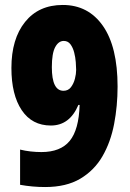

<svg xmlns="http://www.w3.org/2000/svg" viewBox="-20 -744 526 774"><path d="M162 10Q111 10 61 1V-141Q81 -136 103 -133.5Q125 -131 147 -131Q224 -131 261 -176Q298 -221 301 -321H296Q261 -238 185 -238Q109 -238 67.5 -300Q26 -362 26 -470Q26 -587 81 -655.5Q136 -724 233 -724Q336 -724 395 -639.5Q454 -555 454 -395Q454 -317 440 -244Q426 -171 393 -114Q360 -57 303.5 -23.5Q247 10 162 10ZM236 -378Q255 -378 266 -392.5Q277 -407 282 -426.5Q287 -446 287 -462Q287 -474 285.5 -493.5Q284 -513 279 -532.5Q274 -552 264 -565.5Q254 -579 237 -579Q216 -579 202.5 -554Q189 -529 189 -473Q189 -378 236 -378Z"/></svg>

Font: Noto Sans Devanagari UI ExtraCondensed Black
Style: Regular
Weight: 900
Width: 2
Designer: Jelle Bosma - Monotype Design Team
Foundry: Monotype Imaging Inc.
Version: Version 2.003